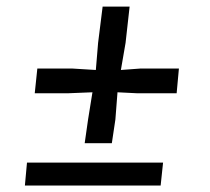

<svg xmlns="http://www.w3.org/2000/svg" viewBox="-20 -574 649 594"><path d="M242 -131 252.5 -204.5 266 -288.5 191.5 -285.5H87.5L95.5 -362H203L276.5 -357.5L283.5 -441.5L297.5 -553.5H381L368.5 -441.5L354 -357.5L415 -362H533.5L526.5 -285.5H403.5L343.5 -288.5L337 -204.5L326 -131ZM57 0 63.5 -71H484.5L477 0Z"/></svg>

Font: Merriweather Medium
Style: Italic
Weight: 500
Italic angle: -7.8°
Version: Version 2.101